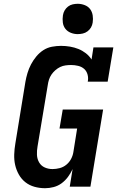

<svg xmlns="http://www.w3.org/2000/svg" viewBox="-20 -985 640 1013"><path d="M218 8Q189 8 162 0.5Q135 -7 114 -23.5Q93 -40 79.5 -64Q66 -88 60 -114.5Q54 -141 55 -170Q56 -199 61 -228L114 -553Q118 -576 125 -599.5Q132 -623 143.5 -645Q155 -667 171.5 -687Q188 -707 209 -720.5Q230 -734 254.5 -738.5Q279 -743 302 -743Q326 -743 349.5 -739Q373 -735 394 -726.5Q415 -718 433 -704Q451 -690 463 -671L473 -735H578L548 -554H443Q447 -573 442 -591.5Q437 -610 424 -621.5Q411 -633 392.5 -637.5Q374 -642 355 -642Q341 -642 326 -640Q311 -638 297.5 -631.5Q284 -625 272 -614.5Q260 -604 251.5 -591.5Q243 -579 238.5 -565Q234 -551 232 -536L178 -212Q174 -190 175 -168Q176 -146 186.5 -128Q197 -110 216 -101.5Q235 -93 257 -93Q276 -93 295 -98Q314 -103 329.5 -115.5Q345 -128 354.5 -145.5Q364 -163 367 -182L387 -307H294L311 -407H524L457 0H348L363 -93Q353 -71 338.5 -51.5Q324 -32 305 -18Q286 -4 263 2Q240 8 218 8ZM390 -805Q371 -805 353.5 -812Q336 -819 325 -833Q314 -847 311.5 -866Q309 -885 312 -904Q314 -918 321 -930Q328 -942 339 -950.5Q350 -959 363.5 -962Q377 -965 390 -965Q409 -965 427 -958Q445 -951 455.5 -937Q466 -923 469 -904Q472 -885 469 -866Q467 -852 460 -840Q453 -828 441.5 -819.5Q430 -811 416.5 -808Q403 -805 390 -805Z"/></svg>

Font: Iosevka Slab Extended Oblique
Style: Bold
Weight: 700
Width: 7
Italic angle: -9°
Monospace: yes
Designer: Belleve Invis
Foundry: Belleve Invis
Version: Version 11.1.1; ttfautohint (v1.8.3)